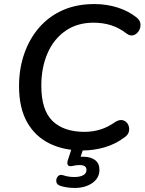

<svg xmlns="http://www.w3.org/2000/svg" viewBox="-20 -734 716 948"><path d="M387 9Q295 9 224.5 -25.5Q154 -60 114 -130.5Q74 -201 74 -309Q74 -394 99.5 -468Q125 -542 173 -597.5Q221 -653 289.5 -683.5Q358 -714 446 -714Q506 -714 560 -697Q614 -680 654 -648Q672 -634 673.5 -615.5Q675 -597 665.5 -581.5Q656 -566 640 -560.5Q624 -555 607 -567Q568 -597 528 -609.5Q488 -622 442 -622Q361 -622 303 -581.5Q245 -541 214.5 -470.5Q184 -400 184 -311Q184 -190 239.5 -136.5Q295 -83 397 -83Q438 -83 475.5 -94.5Q513 -106 551 -133Q572 -145 588 -140Q604 -135 612 -120Q620 -105 617 -87Q614 -69 595 -56Q550 -22 496 -6.5Q442 9 387 9ZM349 194Q311 194 279 184Q260 178 258 163Q256 148 266 136.5Q276 125 294 132Q318 140 347 140Q375 140 391 131Q407 122 407 105Q407 81 373 81Q357 81 340 85Q323 89 317 83Q310 76 314 60L340 -20H398L378 40Q386 40 392 40Q428 40 449.5 56.5Q471 73 471 104Q471 145 436 169.5Q401 194 349 194Z"/></svg>

Font: Nunito SemiBold
Style: Italic
Weight: 600
Italic angle: -9°
Designer: Vernon Adams
Foundry: Vernon Adams
Version: Version 3.601; ttfautohint (v1.8.2.53-6de2)